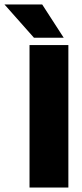

<svg xmlns="http://www.w3.org/2000/svg" viewBox="-93 -845 368 865"><path d="M97 -825 194 -675H60L-73 -825ZM40 -642H215V0H40Z"/></svg>

Font: Teko
Style: Bold
Weight: 700
Designer: Manushi Parikh, Jonny Pinhorn
Foundry: Indian Type Foundry
Version: Version 1.106;PS 1.0;hotconv 1.0.78;makeotf.lib2.5.61930; tt